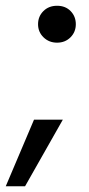

<svg xmlns="http://www.w3.org/2000/svg" viewBox="-60 -528 307 666"><path d="M138 -380Q110 -380 91 -398.5Q72 -417 72 -444Q72 -471 90.5 -489.5Q109 -508 138 -508Q167 -508 185 -489.5Q203 -471 203 -444Q203 -417 184.5 -398.5Q166 -380 138 -380ZM-40 118 58 -113H158L27 118Z"/></svg>

Font: DM Sans 24pt Medium
Style: Italic
Weight: 500
Italic angle: -10°
Designer: Colophon Foundry, Jonny Pinhorn
Foundry: Colophon Foundry
Version: Version 4.004;gftools[0.9.30]